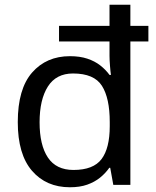

<svg xmlns="http://www.w3.org/2000/svg" viewBox="-20 -780 657 810"><path d="M275 10Q175 10 115 -59.5Q55 -129 55 -265Q55 -405 115.5 -474Q176 -543 275 -543Q317 -543 348.5 -532.5Q380 -522 403 -504Q426 -486 442 -464H448Q446 -477 444 -502.5Q442 -528 442 -544V-605H229V-671H442V-760H530V-671H606V-605H530V0H458L445 -72H441Q425 -49 402 -30.5Q379 -12 348 -1Q317 10 275 10ZM290 -63Q374 -63 408.5 -109Q443 -155 443 -248V-265Q443 -366 410 -418Q377 -470 288 -470Q217 -470 182 -415Q147 -360 147 -264Q147 -168 182 -115.5Q217 -63 290 -63Z"/></svg>

Font: Noto Sans Gujarati
Style: Regular
Weight: 400
Designer: Jelle Bosma - Monotype Design Team, Universal Thirst
Foundry: Monotype Imaging Inc.
Version: Version 2.102